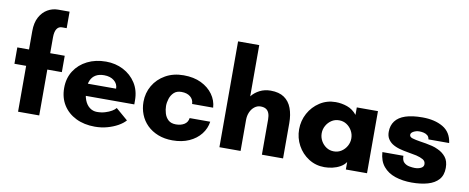

<svg xmlns="http://www.w3.org/2000/svg" viewBox="-65 -1040 3272 1340"><g transform="rotate(10 1570.5 -370.0)"><path d="M103 0V-325H20V-441H103V-571Q103 -631 124.5 -670.5Q146 -710 180.5 -730Q215 -750 255 -750H336V-633H302Q279 -633 266 -613Q253 -593 253 -553V-441H356V-325H253V0Z M648 10Q572 10 514 -18.5Q456 -47 423.5 -98.5Q391 -150 391 -220Q391 -289 424.5 -341Q458 -393 516 -422Q574 -451 648 -451Q715 -451 770.5 -422.5Q826 -394 859.5 -342Q893 -290 893 -219V-191H520V-277H749Q749 -311 722 -333Q695 -355 651 -355Q615 -355 591.5 -341Q568 -327 556.5 -301Q545 -275 545 -239Q545 -194 557.5 -161.5Q570 -129 593 -111.5Q616 -94 645 -94Q676 -94 702.5 -102Q729 -110 748.5 -121.5Q768 -133 777 -145L862 -72Q843 -50 810 -31.5Q777 -13 735.5 -1.5Q694 10 648 10Z M1198 10Q1141 10 1095.5 -8Q1050 -26 1018 -57.5Q986 -89 969.5 -131Q953 -173 953 -220Q953 -283 983.5 -335.5Q1014 -388 1069.5 -419.5Q1125 -451 1198 -451Q1270 -451 1322.5 -425.5Q1375 -400 1405.5 -357.5Q1436 -315 1439 -264H1290Q1289 -296 1265.5 -315Q1242 -334 1203 -334Q1169 -334 1149.5 -315.5Q1130 -297 1121.5 -270.5Q1113 -244 1113 -219Q1113 -194 1121 -167Q1129 -140 1148.5 -122Q1168 -104 1203 -104Q1238 -104 1262 -119Q1286 -134 1290 -164H1436Q1429 -115 1398 -75.5Q1367 -36 1316 -13Q1265 10 1198 10Z M1530 0V-750H1680V-387Q1703 -416 1737.5 -433.5Q1772 -451 1815 -451Q1874 -451 1910.5 -426Q1947 -401 1964 -355.5Q1981 -310 1981 -250V0H1831V-250Q1831 -276 1824 -294Q1817 -312 1802.5 -321Q1788 -330 1764 -330Q1741 -330 1721.5 -315Q1702 -300 1691 -275Q1680 -250 1680 -220V0Z M2275 10Q2213 10 2163 -22Q2113 -54 2084.5 -106.5Q2056 -159 2056 -220Q2056 -281 2084.5 -333.5Q2113 -386 2163 -418.5Q2213 -451 2275 -451Q2317 -451 2357 -437Q2397 -423 2426 -387V-440H2576V0H2426V-53Q2411 -31 2386 -17Q2361 -3 2332 3.5Q2303 10 2275 10ZM2321 -110Q2351 -110 2374.5 -125.5Q2398 -141 2412 -166Q2426 -191 2426 -220Q2426 -249 2412 -274Q2398 -299 2374.5 -314.5Q2351 -330 2321 -330Q2291 -330 2267.5 -314.5Q2244 -299 2230 -274Q2216 -249 2216 -220Q2216 -191 2230 -166Q2244 -141 2267.5 -125.5Q2291 -110 2321 -110Z M2894 10Q2829 10 2776.5 -7.5Q2724 -25 2692 -63.5Q2660 -102 2656 -164H2805Q2805 -131 2821 -116.5Q2837 -102 2859 -98Q2881 -94 2897 -94Q2923 -94 2941.5 -103.5Q2960 -113 2960 -131Q2960 -153 2941 -164Q2922 -175 2893 -182Q2866 -188 2834 -193Q2802 -198 2771.5 -206.5Q2741 -215 2718 -230Q2699 -243 2687 -262.5Q2675 -282 2675 -311Q2675 -356 2698.5 -387.5Q2722 -419 2769.5 -435Q2817 -451 2890 -451Q2977 -451 3035.5 -417Q3094 -383 3104 -307H2957Q2955 -325 2943.5 -334.5Q2932 -344 2916.5 -347.5Q2901 -351 2886 -351Q2864 -351 2845 -341Q2826 -331 2826 -317Q2826 -301 2847.5 -294.5Q2869 -288 2901 -283Q2922 -280 2944.5 -276Q2967 -272 2989.5 -266.5Q3012 -261 3032 -251Q3066 -236 3088.5 -208Q3111 -180 3111 -132Q3111 -80 3083.5 -49Q3056 -18 3007 -4Q2958 10 2894 10Z"/></g></svg>

Font: Teachers
Style: Bold
Weight: 700
Designer: Alfredo Marco Pradil, Chank Diesel
Version: Version 1.001